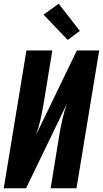

<svg xmlns="http://www.w3.org/2000/svg" viewBox="-20 -1004 549 1024"><path d="M0 0 121 -735H259L211 -441Q204 -402 195 -362.5Q186 -323 172 -284L390 -735H509L388 0H250L298 -294Q305 -333 314 -372.5Q323 -412 337 -451L119 0ZM341 -791 212 -926 293 -984 406 -839Z"/></svg>

Font: Iosevka SS04 Heavy Oblique
Style: Regular
Weight: 900
Italic angle: -9°
Monospace: yes
Designer: Belleve Invis
Foundry: Belleve Invis
Version: Version 19.0.0; ttfautohint (v1.8.4)